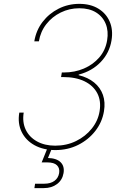

<svg xmlns="http://www.w3.org/2000/svg" viewBox="-20 -757 637 981"><path d="M262.7 9.8Q201.7 9.8 156.7 -14.9Q111.8 -39.6 90.6 -83Q69.3 -126.5 78.6 -181.6H101.1Q93.3 -132.8 111.3 -94.7Q129.4 -56.6 168.7 -34.7Q208 -12.7 262.2 -12.7Q320.3 -12.7 368.7 -36.4Q417 -60.1 449 -100.1Q481 -140.1 488.8 -188.5Q497.6 -241.2 477.1 -280.5Q456.5 -319.8 411.9 -341.6Q367.2 -363.3 302.7 -363.3H292L295.9 -386.7H306.6Q361.3 -386.7 408.4 -406.7Q455.6 -426.8 487.3 -463.6Q519 -500.5 527.3 -550.8Q535.2 -597.7 520.3 -634.8Q505.4 -671.9 470.9 -693.4Q436.5 -714.8 385.3 -714.8Q334.5 -714.8 290.3 -693.1Q246.1 -671.4 216.6 -633.5Q187 -595.7 178.7 -545.9H155.3Q164.6 -602.1 197.5 -645Q230.5 -688 279.3 -712.6Q328.1 -737.3 385.3 -737.3Q442.4 -737.3 482.4 -712.9Q522.5 -688.5 540.5 -646.5Q558.6 -604.5 549.8 -550.8Q539.6 -487.3 494.9 -440.4Q450.2 -393.6 382.3 -376L381.8 -373Q429.7 -361.3 461.2 -335.4Q492.7 -309.6 505.9 -272.2Q519 -234.9 511.2 -188.5Q502 -132.8 467 -87.9Q432.1 -43 379.4 -16.6Q326.7 9.8 262.7 9.8ZM155.8 204.1 159.2 181.6H207Q238.3 181.6 258.1 167.2Q277.8 152.8 282.2 127.4Q286.1 102.5 271.2 87.6Q256.3 72.8 221.7 72.8H192.9L226.1 -9.3H243.2L245.6 0L225.1 50.3Q268.6 51.3 289.6 71.8Q310.5 92.3 304.7 127.4Q298.8 162.6 271.5 183.3Q244.1 204.1 203.6 204.1Z"/></svg>

Font: Inter Thin
Style: Italic
Weight: 250
Italic angle: -9.3988°
Designer: Rasmus Andersson
Foundry: rsms
Version: Version 4.001;git-66647c0bb